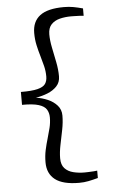

<svg xmlns="http://www.w3.org/2000/svg" viewBox="-62 -846 623 1023"><g transform="rotate(-5 250.0 -334.0)"><path d="M319.5 136Q232.5 136 191.2 104Q150 72 150 12Q150 -23.5 156.8 -54.2Q163.5 -85 172 -113.2Q180.5 -141.5 187.2 -169Q194 -196.5 194 -225Q194 -249 183 -267.2Q172 -285.5 141.2 -295.2Q110.5 -305 52 -304.5V-373.5Q110.5 -373 141.2 -380.8Q172 -388.5 183 -404.2Q194 -420 194 -444Q194 -472.5 187.2 -500Q180.5 -527.5 172 -555.8Q163.5 -584 156.8 -614.5Q150 -645 150 -680Q150 -741 191 -772.5Q232 -804 319.5 -804Q346 -804 369.5 -799.8Q393 -795.5 420.5 -788V-748.5Q417 -749.5 401.8 -750.2Q386.5 -751 371.2 -751.2Q356 -751.5 352.5 -751.5Q321.5 -751.5 293.2 -744.5Q265 -737.5 247.2 -718.8Q229.5 -700 229.5 -666Q229.5 -633.5 237.5 -594.5Q245.5 -555.5 253.5 -515.2Q261.5 -475 261.5 -439Q261.5 -407 241.8 -386Q222 -365 191.8 -353Q161.5 -341 129 -336Q161.5 -331.5 191.8 -318.5Q222 -305.5 241.8 -283.2Q261.5 -261 261.5 -229Q261.5 -193 253.5 -153Q245.5 -113 237.5 -74.2Q229.5 -35.5 229.5 -3Q229.5 32 247 50.8Q264.5 69.5 292.8 76.5Q321 83.5 352.5 83.5Q357 83.5 372.2 83Q387.5 82.5 402.2 81.5Q417 80.5 420.5 79.5V119Q393 126.5 369.5 131.2Q346 136 319.5 136Z"/></g></svg>

Font: Merriweather 20pt Light
Style: Regular
Weight: 300
Version: Version 2.100